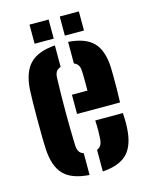

<svg xmlns="http://www.w3.org/2000/svg" viewBox="-112 -802 685 883"><g transform="rotate(-15 230.0 -361.0)"><path d="M40 -156.5Q38.5 -183.5 38 -222.2Q37.5 -261 37.5 -303.2Q37.5 -345.5 38.2 -382.5Q39 -419.5 40 -441.5Q45.5 -524.5 84 -563.5Q122.5 -602.5 203.5 -608.5V-506Q188.5 -501.5 181.8 -490.5Q175 -479.5 174.5 -461.5Q173 -415.5 172.5 -375.8Q172 -336 172 -298.8Q172 -261.5 172.5 -223.2Q173 -185 174.5 -142Q175 -122.5 181.8 -111.2Q188.5 -100 203.5 -95V8.5Q119 2.5 81.8 -37Q44.5 -76.5 40 -156.5ZM266.5 8.5V-94.5Q280 -99.5 286.2 -111Q292.5 -122.5 293.5 -143Q294.5 -158 294.8 -178.2Q295 -198.5 293.5 -227H425Q426 -218.5 426.5 -195.8Q427 -173 426 -156.5Q422 -75.5 385 -36.2Q348 3 266.5 8.5ZM220.5 -277.5V-369H294.5Q294.5 -389 294.5 -408Q294.5 -427 294.2 -441.2Q294 -455.5 293.5 -461.5Q293 -480 286.2 -490.2Q279.5 -500.5 266.5 -505.5V-608.5Q348 -602.5 385 -564.2Q422 -526 426 -446.5Q426.5 -435 426.8 -406.2Q427 -377.5 426.8 -342.5Q426.5 -307.5 425 -277.5ZM259.5 -640V-731H350.5V-640ZM115.5 -640V-731H206.5V-640Z"/></g></svg>

Font: Big Shoulders Stencil Text Thin ExtraBold
Style: Regular
Weight: 800
Version: Version 2.001